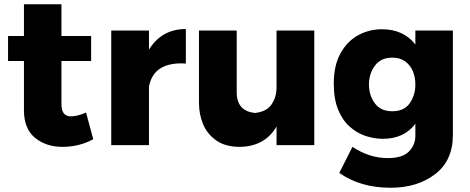

<svg xmlns="http://www.w3.org/2000/svg" viewBox="-20 -685 2219 906"><path d="M274 8Q198 8 145.5 -34.5Q93 -77 93 -165V-397H18V-515H93V-665H270V-515H410V-397H270V-193Q270 -136 314 -136Q346 -136 386 -154L420 -28Q354 8 274 8Z M683 0H505V-541H683V-451Q743 -548 857 -548V-385L836 -386Q703 -386 683 -276Z M1112 8Q1045.5 8 1003 -20.5Q958.5 -51 938.8 -98Q919 -145 919 -199V-541H1097V-250Q1097 -160 1184 -152Q1238 -158 1261.5 -192.5Q1285 -227 1285 -274V-541H1463V0H1285V-88Q1230 6 1112 8Z M1823 201Q1681 201 1581 131L1643 8Q1723 61 1810 61Q1880 61 1910 29.5Q1940 -2 1940 -43V-101Q1887 -30 1786 -30Q1746 -30 1705 -43.5Q1664 -57 1629.5 -88Q1595 -119 1575 -169Q1555 -219 1555 -291Q1555 -375 1586 -432Q1619 -491.5 1670.8 -519.2Q1722.5 -547 1782 -547Q1884 -547 1940 -475V-541H2117V-48Q2117 73 2033 137Q1949 201 1823 201ZM1831 -160Q1887 -160 1913.5 -198Q1940 -236 1940 -286Q1940 -321 1927.8 -349.8Q1915.5 -378.5 1891.2 -395.8Q1867 -413 1831 -413Q1777 -413 1749 -375Q1721 -337 1721 -286Q1721 -236 1748.5 -198Q1776 -160 1831 -160Z"/></svg>

Font: Argentum Novus
Style: Bold
Weight: 700
Designer: Julieta Ulanovsky (font) & Cristiano Sobral (main changes)
Foundry: Julieta Ulanovsky (font) & Cristiano Sobral (main changes)
Version: Version 3.00;November 27, 2020;FontCreator 13.0.0.2655 64-bi